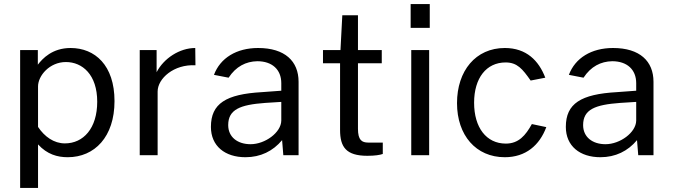

<svg xmlns="http://www.w3.org/2000/svg" viewBox="-20 -763 3314 944"><path d="M79 161H167V-53C212 -4 262 10 313 10C445 10 543 -90 543 -266C543 -442 447 -527 327 -527C237 -527 189 -475 166 -445V-517H79ZM299 -58C245 -58 199 -91 167 -139V-338C167 -391 224 -458 304 -458C385 -458 458 -396 458 -263C458 -132 390 -58 299 -58Z M667 0H755V-313C755 -377 835 -448 941 -442L940 -527C863 -527 785 -476 750 -408V-517H667Z M1187 10C1261 10 1322 -20 1367 -74L1373 0H1448V-361C1448 -462 1381 -527 1249 -527C1143 -527 1063 -478 1032 -395L1104 -381C1140 -436 1189 -461 1245 -462C1318 -462 1363 -421 1363 -354V-317L1268 -310C1091 -300 1017 -254 1017 -139C1017 -45 1086 10 1187 10ZM1212 -54C1148 -54 1102 -89 1102 -148C1102 -225 1161 -248 1284 -257L1363 -262V-170C1362 -111 1283 -54 1212 -54Z M1857 -452V-517H1740V-688H1663L1654 -517H1568V-452H1652V-124C1652 -41 1681 3 1786 3C1823 3 1848 -1 1862 -6V-62H1791C1759 -62 1740 -74 1740 -130V-452Z M2093 -743H1999V-626H2093ZM2090 -517H2002V0H2090Z M2462 -527C2319 -527 2227 -415 2227 -256C2227 -98 2320 10 2462 10C2565 10 2633 -49 2666 -138L2595 -153C2564 -97 2530 -57 2467 -57C2371 -57 2311 -136 2311 -258C2311 -379 2371 -456 2466 -456C2523 -456 2549 -424 2589 -367L2661 -381C2629 -465 2568 -527 2462 -527Z M2932 10C3006 10 3067 -20 3112 -74L3118 0H3193V-361C3193 -462 3126 -527 2994 -527C2888 -527 2808 -478 2777 -395L2849 -381C2885 -436 2934 -461 2990 -462C3063 -462 3108 -421 3108 -354V-317L3013 -310C2836 -300 2762 -254 2762 -139C2762 -45 2831 10 2932 10ZM2957 -54C2893 -54 2847 -89 2847 -148C2847 -225 2906 -248 3029 -257L3108 -262V-170C3107 -111 3028 -54 2957 -54Z"/></svg>

Font: United Sans
Style: Regular
Weight: 400
Designer: Pablo Impallari, Rodrigo Fuenzalida (Modified by Dan O. Williams)
Version: Version 1.000;PS 001.000;hotconv 1.0.88;makeotf.lib2.5.64775